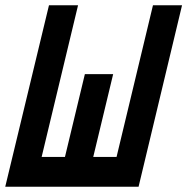

<svg xmlns="http://www.w3.org/2000/svg" viewBox="-58 -713 715 733"><path d="M-38 0 129 -693H240L101 -114H190L266 -430H374L298 -114H387L526 -693H637L471 0Z"/></svg>

Font: Ubuntu Sans Mono
Style: Italic
Weight: 400
Italic angle: -13.5°
Monospace: yes
Designer: Dalton Maag Ltd
Foundry: Dalton Maag Ltd
Version: Version 1.006